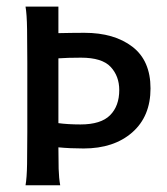

<svg xmlns="http://www.w3.org/2000/svg" viewBox="-20 -553 497 573"><path d="M56.2 0Q60.1 -22 60.8 -63.5Q61.5 -105 61.5 -159.2V-366.2Q61.5 -419.9 60.8 -465.6Q60.1 -511.2 56.2 -533.2H154.3V-454.1Q173.3 -454.6 193.1 -454.8Q212.9 -455.1 231.9 -455.1Q320.8 -455.1 375 -413.6Q429.2 -372.1 429.2 -289.1Q429.2 -205.6 374.5 -157.7Q319.8 -109.9 229.5 -109.9Q189.5 -109.9 154.3 -113.3Q154.3 -77.1 155 -49.3Q155.8 -21.5 159.7 0ZM220.2 -181.6Q281.2 -181.6 308.6 -209.2Q335.9 -236.8 335.9 -284.2Q335.9 -325.7 310.3 -353.3Q284.7 -380.9 221.7 -380.9Q199.2 -380.9 184.8 -380.4Q170.4 -379.9 154.3 -378.9V-185.5Q168 -183.6 185.1 -182.6Q202.1 -181.6 220.2 -181.6Z"/></svg>

Font: Harmattan SemiBold
Style: Regular
Weight: 600
Designer: George W. Nuss III and SIL International
Foundry: SIL International
Version: Version 4.000